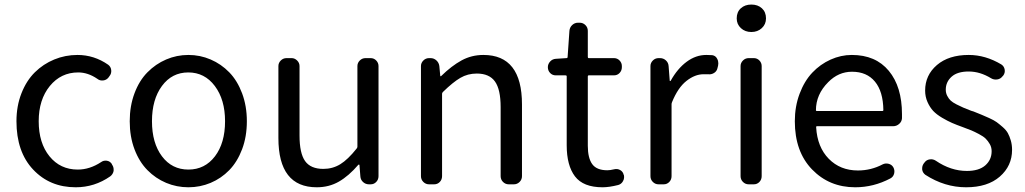

<svg xmlns="http://www.w3.org/2000/svg" viewBox="-20 -793 4410 826"><path d="M305.7 12.7Q194.3 12.7 122.6 -63.5Q50.8 -139.6 50.8 -271.5Q50.8 -336.9 72.3 -391.6Q93.8 -446.3 129.9 -481.9Q166 -517.6 213.4 -537.1Q260.7 -556.6 313.5 -556.6Q384.8 -556.6 445.3 -514.6Q457 -505.9 458.5 -491.2Q460 -476.6 451.2 -465.8L446.3 -459Q437.5 -448.2 423.3 -446.8Q409.2 -445.3 398.4 -454.1Q358.4 -481.4 316.4 -481.4Q242.2 -481.4 194.3 -422.9Q146.5 -364.3 146.5 -271.5Q146.5 -177.7 192.9 -120.6Q239.3 -63.5 314.5 -63.5Q366.2 -63.5 415 -95.7Q425.8 -103.5 439.5 -101.6Q453.1 -99.6 460.9 -87.9L461.9 -85Q468.8 -75.2 468.8 -64.5Q468.8 -60.5 468.8 -57.6Q465.8 -43 454.1 -34.2Q386.7 12.7 305.7 12.7Z M538.1 -271.5Q538.1 -336.9 558.6 -391.6Q579.1 -446.3 614.3 -481.9Q649.4 -517.6 694.8 -537.1Q740.2 -556.6 790.5 -556.6Q840.8 -556.6 886.2 -537.1Q931.6 -517.6 966.3 -481.9Q1001 -446.3 1021.5 -391.6Q1042 -336.9 1042 -271.5Q1042 -205.1 1021.5 -150.9Q1001 -96.7 966.3 -61Q931.6 -25.4 886.2 -6.3Q840.8 12.7 790.5 12.7Q740.2 12.7 694.8 -6.3Q649.4 -25.4 614.3 -61Q579.1 -96.7 558.6 -150.9Q538.1 -205.1 538.1 -271.5ZM948.2 -271.5Q948.2 -364.3 904.3 -422.9Q860.4 -481.4 790 -481.4Q719.7 -481.4 676.8 -423.3Q633.8 -365.2 633.8 -271.5Q633.8 -177.7 676.8 -120.6Q719.7 -63.5 790.5 -63.5Q861.3 -63.5 904.8 -120.6Q948.2 -177.7 948.2 -271.5Z M1342.8 12.7Q1177.7 12.7 1177.7 -199.2V-508.8Q1177.7 -522.5 1188 -532.7Q1198.2 -543 1212.9 -543H1234.4Q1248 -543 1258.3 -532.7Q1268.6 -522.5 1268.6 -508.8V-210Q1268.6 -133.8 1292.5 -100.1Q1316.4 -66.4 1371.1 -66.4Q1411.1 -66.4 1443.8 -86.4Q1476.6 -106.4 1514.6 -154.3Q1517.6 -158.2 1517.6 -162.1V-508.8Q1517.6 -522.5 1527.8 -532.7Q1538.1 -543 1552.7 -543H1574.2Q1588.9 -543 1598.6 -532.7Q1608.4 -522.5 1608.4 -508.8V-35.2Q1608.4 -20.5 1598.6 -10.3Q1588.9 0 1574.2 0H1567.4Q1552.7 0 1542 -9.8Q1531.2 -19.5 1530.3 -34.2L1526.4 -84Q1525.4 -85 1523.9 -85Q1522.5 -85 1521.5 -84Q1480.5 -36.1 1438 -11.7Q1395.5 12.7 1342.8 12.7Z M1826.2 0Q1811.5 0 1801.3 -10.3Q1791 -20.5 1791 -35.2V-508.8Q1791 -522.5 1801.3 -532.7Q1811.5 -543 1826.2 -543H1832Q1846.7 -543 1857.4 -533.2Q1868.2 -523.4 1870.1 -508.8L1874 -466.8Q1874 -464.8 1875.5 -464.8Q1877 -464.8 1877.9 -465.8Q1922.9 -509.8 1965.8 -533.2Q2008.8 -556.6 2059.6 -556.6Q2225.6 -556.6 2225.6 -343.8V-35.2Q2225.6 -20.5 2215.3 -10.3Q2205.1 0 2190.4 0H2168.9Q2154.3 0 2144 -10.3Q2133.8 -20.5 2133.8 -35.2V-332Q2133.8 -408.2 2109.4 -442.4Q2085 -476.6 2031.2 -476.6Q1992.2 -476.6 1960.4 -458Q1928.7 -439.5 1885.7 -397.5Q1881.8 -393.6 1881.8 -389.6V-35.2Q1881.8 -20.5 1872.1 -10.3Q1862.3 0 1847.7 0Z M2572.3 12.7Q2489.3 12.7 2453.6 -34.2Q2418 -81.1 2418 -168V-464.8Q2418 -468.8 2413.1 -468.8H2371.1Q2356.4 -468.8 2346.7 -479Q2336.9 -489.3 2336.9 -503.9Q2336.9 -517.6 2346.7 -528.3Q2356.4 -539.1 2371.1 -540L2417 -543Q2421.9 -543 2421.9 -547.9L2429.7 -660.2Q2430.7 -674.8 2441.4 -685.1Q2452.1 -695.3 2466.8 -695.3H2473.6Q2488.3 -695.3 2498.5 -685.1Q2508.8 -674.8 2508.8 -660.2V-547.9Q2508.8 -543 2512.7 -543H2621.1Q2635.7 -543 2645.5 -532.7Q2655.3 -522.5 2655.3 -508.8V-503.9Q2655.3 -489.3 2645.5 -479Q2635.7 -468.8 2621.1 -468.8H2512.7Q2508.8 -468.8 2508.8 -464.8V-166Q2508.8 -113.3 2527.8 -86.9Q2546.9 -60.5 2592.8 -60.5Q2604.5 -60.5 2621.1 -64.5Q2635.7 -68.4 2647.9 -61.5Q2660.2 -54.7 2663.1 -41L2664.1 -40Q2665 -35.2 2665 -31.2Q2665 -21.5 2660.2 -13.7Q2653.3 -1 2639.6 2.9Q2600.6 12.7 2572.3 12.7Z M2813.5 0Q2798.8 0 2788.6 -10.3Q2778.3 -20.5 2778.3 -35.2V-508.8Q2778.3 -522.5 2788.6 -532.7Q2798.8 -543 2813.5 -543H2819.3Q2834 -543 2844.7 -533.2Q2855.5 -523.4 2856.4 -508.8L2861.3 -445.3Q2861.3 -444.3 2862.8 -444.3Q2864.3 -444.3 2865.2 -445.3Q2894.5 -498 2934.1 -527.3Q2973.6 -556.6 3018.6 -556.6Q3033.2 -556.6 3043.9 -555.7Q3058.6 -553.7 3065.4 -540Q3070.3 -531.2 3070.3 -520.5Q3070.3 -515.6 3069.3 -510.7L3066.4 -499Q3063.5 -486.3 3051.8 -479Q3040 -471.7 3026.4 -473.6Q3017.6 -473.6 3006.8 -473.6Q2969.7 -473.6 2933.1 -444.8Q2896.5 -416 2871.1 -353.5Q2869.1 -348.6 2869.1 -344.7V-35.2Q2869.1 -20.5 2859.4 -10.3Q2849.6 0 2835 0Z M3201.2 0Q3186.5 0 3176.3 -10.3Q3166 -20.5 3166 -35.2V-508.8Q3166 -522.5 3176.3 -532.7Q3186.5 -543 3201.2 -543H3222.7Q3237.3 -543 3247.1 -532.7Q3256.8 -522.5 3256.8 -508.8V-35.2Q3256.8 -20.5 3247.1 -10.3Q3237.3 0 3222.7 0ZM3149.4 -713.9Q3149.4 -741.2 3167 -757.3Q3184.6 -773.4 3212.4 -773.4Q3240.2 -773.4 3257.8 -757.3Q3275.4 -741.2 3275.4 -713.9Q3275.4 -688.5 3257.3 -671.9Q3239.3 -655.3 3212.4 -655.3Q3185.5 -655.3 3167.5 -671.9Q3149.4 -688.5 3149.4 -713.9Z M3659.2 12.7Q3547.9 12.7 3473.6 -64Q3399.4 -140.6 3399.4 -271.5Q3399.4 -335 3419.9 -389.6Q3440.4 -444.3 3474.6 -480.5Q3508.8 -516.6 3553.2 -536.6Q3597.7 -556.6 3644.5 -556.6Q3747.1 -556.6 3803.7 -488.3Q3860.4 -419.9 3860.4 -301.8Q3860.4 -293 3860.4 -284.2Q3859.4 -269.5 3848.1 -259.8Q3836.9 -250 3822.3 -250H3495.1Q3490.2 -250 3491.2 -245.1Q3496.1 -160.2 3545.4 -109.9Q3594.7 -59.6 3670.9 -59.6Q3727.5 -59.6 3777.3 -85.9Q3789.1 -91.8 3802.7 -88.4Q3816.4 -85 3823.2 -73.2Q3830.1 -60.5 3826.7 -46.4Q3823.2 -32.2 3810.5 -25.4Q3738.3 12.7 3659.2 12.7ZM3490.2 -318.4Q3490.2 -315.4 3494.1 -315.4H3776.4Q3780.3 -315.4 3780.3 -319.3Q3780.3 -319.3 3780.3 -319.3Q3779.3 -399.4 3744.1 -441.9Q3709 -484.4 3645.5 -484.4Q3586.9 -484.4 3543 -439.5Q3490.2 -386.7 3490.2 -318.4Z M3960.9 -41Q3949.2 -49.8 3947.3 -63.5Q3947.3 -66.4 3947.3 -69.3Q3947.3 -80.1 3954.1 -89.8L3958 -94.7Q3965.8 -105.5 3980 -107.4Q3994.1 -109.4 4005.9 -101.6Q4070.3 -57.6 4139.6 -57.6Q4191.4 -57.6 4218.8 -81.5Q4246.1 -105.5 4246.1 -142.6Q4246.1 -159.2 4238.3 -172.9Q4230.5 -186.5 4220.7 -196.3Q4210.9 -206.1 4191.4 -216.3Q4171.9 -226.6 4159.2 -231.9Q4146.5 -237.3 4122.1 -246.1Q4094.7 -255.9 4075.7 -264.2Q4056.6 -272.5 4032.7 -286.6Q4008.8 -300.8 3994.6 -315.9Q3980.5 -331.1 3970.2 -354Q3960 -377 3960 -403.3Q3960 -469.7 4010.7 -513.2Q4061.5 -556.6 4147.5 -556.6Q4219.7 -556.6 4288.1 -515.6Q4299.8 -507.8 4302.2 -493.7Q4304.7 -479.5 4295.9 -467.8L4293 -464.8Q4284.2 -453.1 4270 -451.2Q4255.9 -449.2 4244.1 -456.1Q4196.3 -485.4 4147.5 -485.4Q4098.6 -485.4 4073.7 -462.9Q4048.8 -440.4 4048.8 -407.2Q4048.8 -392.6 4055.2 -380.4Q4061.5 -368.2 4069.8 -360.4Q4078.1 -352.5 4095.2 -343.8Q4112.3 -335 4124 -330.1Q4135.7 -325.2 4158.2 -316.4Q4165 -314.5 4168 -313.5Q4192.4 -303.7 4203.1 -299.3Q4213.9 -294.9 4235.4 -285.2Q4256.8 -275.4 4267.6 -267.6Q4278.3 -259.8 4293.5 -246.6Q4308.6 -233.4 4315.9 -220.2Q4323.2 -207 4328.6 -188.5Q4334 -169.9 4334 -148.4Q4334 -79.1 4281.2 -33.2Q4228.5 12.7 4136.2 12.7Q4043.9 12.7 3960.9 -41Z"/></svg>

Font: Gen Jyuu GothicL Regular
Style: Regular
Weight: 400
Designer: [Source Han Sans]
Ryoko NISHIZUKA  (kana & ideographs); Paul D. Hunt (Latin, Greek & Cyrillic); Wenlong ZHANG  (bopomofo
Version: Version 1.002.20150607